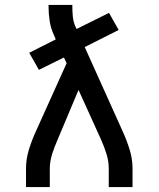

<svg xmlns="http://www.w3.org/2000/svg" viewBox="-20 -755 640 775"><path d="M85 0V-74Q85 -113 96.5 -150.5Q108 -188 124 -223L249 -500L238 -523L137 -473L98 -542L205 -596L197 -615Q185 -641 180.5 -670Q176 -699 176 -728V-735H272V-728Q272 -708 274 -687.5Q276 -667 284 -649L289 -638L420 -703L459 -634L322 -565L476 -223Q492 -188 503.5 -150.5Q515 -113 515 -74V0H419V-74Q419 -104 410 -133Q401 -162 389 -189L297 -392L212 -190Q206 -176 200.5 -162Q195 -148 190.5 -133.5Q186 -119 183.5 -104Q181 -89 181 -74V0Z"/></svg>

Font: Iosevka Curly Medium Extended
Style: Regular
Weight: 500
Width: 7
Monospace: yes
Designer: Belleve Invis
Foundry: Belleve Invis
Version: Version 11.1.0; ttfautohint (v1.8.3)